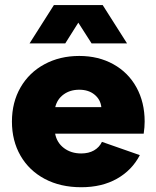

<svg xmlns="http://www.w3.org/2000/svg" viewBox="-20 -744 633 777"><path d="M28.3 -252Q28.3 -330.1 63.2 -390.4Q98.1 -450.7 160.2 -484.1Q222.2 -517.6 300.8 -517.6Q378.4 -517.6 438.7 -484.1Q499 -450.7 532.2 -390.4Q565.4 -330.1 565.4 -252Q565.4 -229 561.5 -203.1H203.1Q210 -166.5 238.8 -144.8Q267.6 -123 308.6 -123Q338.9 -123 360.4 -135.3Q381.8 -147.5 392.6 -169.9L545.9 -116.2Q514.2 -55.2 453.4 -20.8Q392.6 13.7 308.6 13.7Q224.6 13.7 161.1 -20Q97.7 -53.7 63 -114Q28.3 -174.3 28.3 -252ZM390.1 -310.5Q386.7 -341.3 362.5 -361.1Q338.4 -380.9 300.8 -380.9Q263.7 -380.9 237.5 -361.8Q211.4 -342.8 203.6 -310.5ZM198.2 -723.6H395.5L494.1 -568.4H350.6L296.9 -652.3L244.1 -568.4H99.6Z"/></svg>

Font: Wanted Sans Black
Style: Regular
Weight: 900
Designer: Original Design by Kil Hyung-jin and Kang Hanbin, Wanted Lab, Inc; Hangeul from Source Han Sans by Jang Soo-young and Ka
Foundry: Wanted Lab, Inc.
Version: Version 1.003